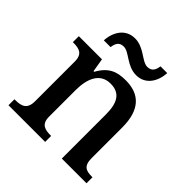

<svg xmlns="http://www.w3.org/2000/svg" viewBox="-196 -894 1044 1044"><g transform="rotate(45 326.0 -372.0)"><path d="M400 -606C471 -606 508 -666 512 -734H460C456 -707 447 -681 411 -681C369 -681 326 -744 255 -744C183 -744 146 -684 142 -616H194C198 -643 206 -669 243 -669C286 -669 328 -606 400 -606ZM25 0H307V-46H303C259 -46 225 -54 225 -112V-316C225 -401 252 -476 335 -476C409 -476 435 -426 435 -340V0H625V-46H621C576 -46 548 -55 548 -117V-352C548 -488 486 -547 381 -547C318 -547 267 -533 226 -458H221L208 -536H30V-490H35C79 -490 112 -481 112 -423V-117C112 -55 76 -46 31 -46H25Z"/></g></svg>

Font: Noto Serif Oriya Medium
Style: Regular
Weight: 500
Designer: David Williams
Foundry: Google LLC, David Williams
Version: Version 1.051